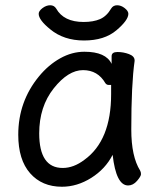

<svg xmlns="http://www.w3.org/2000/svg" viewBox="-20 -690 615 734"><path d="M470.7 -637.2Q470.7 -612.8 424.8 -574Q378.9 -535.2 301.3 -535.2Q223.6 -535.2 171.9 -578.1Q127.9 -613.8 127.9 -637.2Q127.9 -647.9 142.3 -658.9Q156.7 -669.9 171.9 -669.9Q187 -669.9 194.8 -657.2Q223.6 -606 299.8 -606Q336.9 -606 362.3 -616.9Q387.7 -627.9 404.8 -657.2Q412.6 -669.9 427.7 -669.9Q442.9 -669.9 456.8 -658.9Q470.7 -647.9 470.7 -637.2ZM469.7 19Q423.8 19 410.6 -98.1Q382.8 -43.9 328.9 -10Q274.9 23.9 216.8 23.9Q140.6 23.9 95.2 -27.6Q49.8 -79.1 49.8 -174.8Q49.8 -301.8 128.9 -397.9Q165 -441.9 210 -467Q254.9 -492.2 302.7 -492.2Q384.8 -492.2 406.7 -445.8V-475.1Q406.7 -491.2 429.2 -491.2Q451.7 -491.2 473.1 -483.2Q494.6 -475.1 494.6 -459V-457Q481.9 -368.2 481.9 -194.8Q481.9 -91.8 515.6 -38.1Q519 -32.2 519 -24.2Q519 -16.1 503.9 1.5Q488.8 19 469.7 19ZM129.9 -180.2Q129.9 -47.9 219.7 -47.9Q261.7 -47.9 302.7 -79.1Q404.8 -152.8 404.8 -330.1Q404.8 -355 404.8 -365.2H396Q387.7 -365.2 382.8 -372.1Q354 -421.9 297.4 -421.9Q240.7 -421.9 185.3 -352.1Q129.9 -282.2 129.9 -180.2Z"/></svg>

Font: LXGW WenKai GB Screen
Style: Regular
Weight: 400
Designer: LXGW / Fontworks Inc.
Foundry: LXGW / Fontworks Inc.
Version: Version 1.321;February 19, 2024;FontCreator 14.0.0.2901 64-b